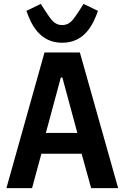

<svg xmlns="http://www.w3.org/2000/svg" viewBox="-20 -968 640 988"><path d="M588 0 391 -698H209L13 0H145L193 -177H400L449 0ZM378 -284H216L293 -569H301ZM300 -748C416 -748 460 -843 484 -912L410 -948L389 -915C357 -867 341 -839 300 -839C259 -839 243 -867 211 -915L190 -948L116 -912C140 -843 184 -748 300 -748Z"/></svg>

Font: IBM Mono SemiBold
Style: Regular
Weight: 600
Monospace: yes
Designer: Mike Abbink, Paul van der Laan, Pieter van Rosmalen
Foundry: Bold Monday
Version: Version 2.3